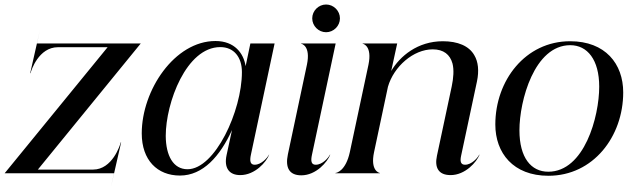

<svg xmlns="http://www.w3.org/2000/svg" viewBox="-64 -769 2819 852"><path d="M560.5 -576H100L113.5 -636.5L70 -444.5L71.5 -444C74 -456 107.5 -559.5 193 -559.5H413.5L-43.5 0H442L428 62.5L473.5 -137L472 -137.5C469 -125 434.5 -16.5 349 -16.5H104Z M734.5 10C836.5 10 912.5 -75.5 965.5 -192L941.5 -81C929 -23 953.5 8 1002 8C1068 8 1118 -50.5 1130.5 -82.5H1129.5C1122.5 -69 1096 -38 1066 -38C1047 -38 1043 -53.5 1049.5 -83L1154.5 -576H1047L1026 -475.5C1017 -532 977.5 -587 892 -587C711 -587 565 -369 565 -177C565 -58.5 634 10 734.5 10ZM768 -18C705 -18 672 -78 671.5 -166C671.5 -313 763 -560 913.5 -560C974 -560 1009.5 -515.5 1009.5 -449C1009.5 -277.5 890.5 -18 768 -18Z M1298 -482 1213.5 -84C1201 -25 1219.5 9 1273 9C1339 9 1389 -50.5 1401.5 -82.5H1400C1393.5 -69 1367 -38 1337 -38C1317.5 -38 1314 -53.5 1320.5 -83L1425.5 -576H1272V-575C1274.5 -575 1315.5 -565.5 1298 -482ZM1383 -626C1416.5 -626 1444.5 -654 1444.5 -687.5C1444.5 -721 1416.5 -749 1383 -749C1349.5 -749 1321.5 -721 1321.5 -687.5C1321.5 -654 1349.5 -626 1383 -626Z M1571 -481.5 1488.5 -94.5C1470.5 -11 1430 -1.5 1424.5 -1.5V0H1621.5V-1.5C1619 -1.5 1578 -11 1596 -94.5L1657.5 -384C1683.5 -474 1770.5 -550 1856 -550C1904.5 -550 1933 -527 1944 -487C1951 -459 1948.5 -423.5 1940.5 -385.5L1875 -78C1863.5 -25 1882 8 1935.5 8C2001 8 2051.5 -50.5 2064 -82.5H2062.5C2056 -69 2029.5 -38 1999.5 -38C1980 -38 1977 -53.5 1982 -77L2052.5 -407.5C2062.5 -455 2058 -495 2041 -523.5C2017.5 -565.5 1967 -586 1901 -586C1789 -586 1710.5 -519.5 1672 -454L1698.5 -576H1545V-575C1547.5 -575 1588.5 -565.5 1571 -481.5Z M2369.5 11C2568.5 11 2701.5 -163 2701.5 -359C2701.5 -486 2622 -586 2466 -586C2267 -586 2134 -411.5 2134 -216.5C2134 -90 2213.5 11 2369.5 11ZM2369 -7C2293 -7 2241 -68.5 2241 -191C2241 -321.5 2307 -568.5 2466.5 -568.5C2542.5 -568.5 2595 -504 2595 -384.5C2595 -251 2529 -7 2369 -7Z"/></svg>

Font: Beautique Display Thin
Style: Bold
Weight: 500
Italic angle: -12°
Designer: Nhat-Quang Ngo
Version: Version 1.100;Glyphs 3.2.3 (3260)